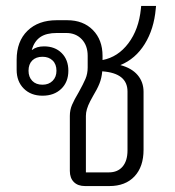

<svg xmlns="http://www.w3.org/2000/svg" viewBox="-20 -626 589 646"><path d="M385 -407Q423 -397 443 -373.5Q463 -350 463 -317V-122Q463 -65 432.5 -32.5Q402 0 348 0H266Q242 0 228.5 -13.5Q215 -27 215 -51V-236Q215 -256 222.5 -273.5Q230 -291 245 -316Q260 -343 267.5 -360.5Q275 -378 275 -399V-438Q275 -473 255 -494Q235 -515 203 -515H171Q136 -515 116 -501.5Q96 -488 87 -459L88 -458Q103 -470 128 -470Q165 -470 187.5 -447.5Q210 -425 210 -388Q210 -350 186 -327Q162 -304 123 -304Q84 -304 60 -328Q36 -352 36 -391V-425Q36 -487 72.5 -522.5Q109 -558 171 -558H206Q260 -558 292.5 -525Q325 -492 325 -438V-424Q377 -434 412 -480.5Q447 -527 454 -596L455 -606H505L504 -596Q498 -528 467 -478Q436 -428 385 -407ZM76 -388Q76 -367 88.5 -354Q101 -341 123 -341Q144 -341 157 -354Q170 -367 170 -388Q170 -410 157 -422.5Q144 -435 123 -435Q101 -435 88.5 -422.5Q76 -410 76 -388ZM324 -386Q322 -363 314.5 -344.5Q307 -326 293 -303Q291 -300 283.5 -285.5Q276 -271 272.5 -259Q269 -247 269 -236V-46H346Q376 -46 392.5 -65.5Q409 -85 409 -120V-318Q409 -380 324 -386Z"/></svg>

Font: Bai Jamjuree Light
Style: Regular
Weight: 300
Designer: Katatrad Aksorn Co.,Ltd.
Foundry: Cadson Demak Co.,Ltd.
Version: Version 1.000; ttfautohint (v1.6)